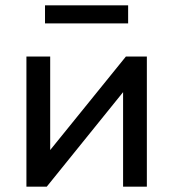

<svg xmlns="http://www.w3.org/2000/svg" viewBox="-20 -703 652 723"><path d="M79.5 0V-490H169V-138L454 -490H533V0H443.5V-356L156 0ZM149.5 -615V-683H462.5V-615Z"/></svg>

Font: Geologica Roman Light
Style: Regular
Weight: 300
Designer: Sindre Bremnes, Frode Helland
Foundry: Monokrom Skriftforlag AS
Version: Version 1.010;gftools[0.9.28]